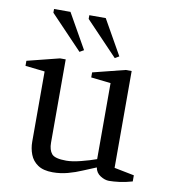

<svg xmlns="http://www.w3.org/2000/svg" viewBox="-81 -784 760 863"><g transform="rotate(10 298.5 -352.0)"><path d="M217 10Q174 10 149 -7Q124 -24 113.5 -51.5Q103 -79 103 -109V-430L14 -440V-463L161 -500H187V-120Q187 -87 201.5 -69.5Q216 -52 268 -52Q295 -52 334.5 -62Q374 -72 404 -83V-430L314 -440V-463L461 -500H488V-58L579 -40V-12Q548 -3 520.5 0.5Q493 4 473 4Q454 4 433.5 -9Q413 -22 409 -46Q381 -35 350 -21.5Q319 -8 285.5 1Q252 10 217 10ZM403 -544 257 -697V-714H332L422 -555ZM242 -544 96 -697V-714H171L261 -555Z"/></g></svg>

Font: Manuale
Style: Regular
Weight: 400
Designer: Eduardo Tunni / Pablo Cosgaya
Foundry: Eduardo Tunni / Pablo Cosgaya
Version: Version 1.002